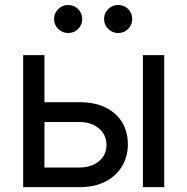

<svg xmlns="http://www.w3.org/2000/svg" viewBox="-20 -769 770 789"><path d="M149.4 -349.1H306.6Q370.1 -349.1 414.8 -326.7Q459.5 -304.2 482.4 -265.4Q505.4 -226.6 505.4 -176.3Q505.4 -127 482.2 -86.9Q459 -46.9 414.6 -23.4Q370.1 0 306.6 0H75.2V-542.5H162.6V-80.6H306.2Q355 -80.6 386.2 -106.2Q417.5 -131.8 417.5 -172.9Q417.5 -215.3 386.2 -241.5Q355 -267.6 306.2 -267.6H149.4ZM567.4 0V-542.5H654.8V0ZM465.8 -633.3Q441.9 -633.3 424.8 -650.1Q407.7 -667 407.7 -690.9Q407.7 -714.8 424.8 -731.7Q441.9 -748.5 465.8 -748.5Q489.7 -748.5 506.6 -731.7Q523.4 -714.8 523.4 -690.9Q523.4 -667 506.6 -650.1Q489.7 -633.3 465.8 -633.3ZM260.3 -633.3Q236.3 -633.3 219.2 -650.1Q202.1 -667 202.1 -690.9Q202.1 -714.8 219.2 -731.7Q236.3 -748.5 260.3 -748.5Q284.2 -748.5 301 -731.7Q317.9 -714.8 317.9 -690.9Q317.9 -667 301 -650.1Q284.2 -633.3 260.3 -633.3Z"/></svg>

Font: Inter 16pt
Style: Regular
Weight: 400
Version: Version 4.001;git-66647c0bb